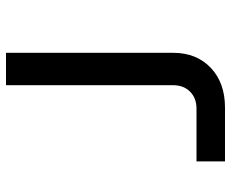

<svg xmlns="http://www.w3.org/2000/svg" viewBox="-85 -685 770 640"><g transform="rotate(90 300.0 -365.0)"><path d="M156 0V-557Q156 -635 206 -682.5Q256 -730 339 -730H518V-635H342Q307 -635 285.5 -613.5Q264 -592 264 -557V0Z"/></g></svg>

Font: JetBrains Mono NL SemiBold
Style: Regular
Weight: 600
Designer: Philipp Nurullin, Konstantin Bulenkov
Foundry: JetBrains
Version: Version 2.304; ttfautohint (v1.8.4.7-5d5b)